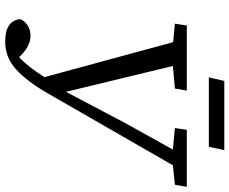

<svg xmlns="http://www.w3.org/2000/svg" viewBox="-94 -764 905 758"><g transform="rotate(90 359.0 -385.5)"><path d="M486 -623 493 -670H718L710 -623L633 -615L349 -121Q303 -41 255.5 3Q208 47 145 47Q62 47 56 -12Q62 -29 80 -41Q98 -53 122 -53Q144 -53 166 -40.5Q188 -28 206 -8Q243 -41 285 -108L147 -616L74 -623L81 -670H338L330 -623L241 -615L343 -193L467 -428L571 -615ZM286 -757 300 -818H573L560 -757Z"/></g></svg>

Font: Source Serif 4 SmText
Style: Italic
Weight: 400
Italic angle: -12°
Designer: Frank Grießhammer
Foundry: Adobe
Version: Version 4.005;hotconv 1.1.0;makeotfexe 2.6.0